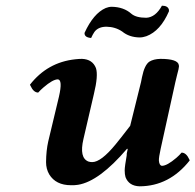

<svg xmlns="http://www.w3.org/2000/svg" viewBox="-20 -652 694 682"><path d="M500 -588.9Q532.7 -590.8 555.2 -631.8Q576.7 -631.8 580.1 -617.2Q580.6 -614.3 580.1 -611.8Q549.8 -542 500 -523.4Q487.3 -519 476.1 -519Q439 -519.5 414.1 -540Q389.6 -556.6 358.4 -557.1Q329.1 -557.1 315.4 -538.6Q309.1 -529.3 303.7 -517.1Q279.3 -519 280.3 -535.2Q312 -604.5 355.5 -623.5Q366.7 -627.9 376.5 -627.9Q419.4 -627.4 446.8 -603Q463.4 -588.9 500 -588.9ZM431.2 -106.9Q431.2 -106.9 428.7 -99.6Q429.7 -105.5 433.6 -122.1L431.6 -124Q332.5 -7.8 257.3 4.4Q245.1 6.3 232.4 5.9Q178.2 5.9 154.8 -32.7Q143.6 -51.8 143.6 -76.2Q144 -117.2 151.4 -149.9L189.5 -309.1Q203.1 -368.7 185.5 -370.1Q167.5 -370.1 134.3 -341.3Q123.5 -332 115.7 -323.2Q99.1 -323.2 87.9 -348.1Q86.9 -350.1 86.4 -351.1Q148.4 -430.7 247.1 -441.4Q259.8 -442.9 271.5 -442.9Q308.6 -441.4 320.8 -410.2Q329.6 -383.8 313.5 -317.9L276.4 -158.2Q260.7 -90.8 294.4 -78.1Q300.8 -76.2 307.6 -76.2Q338.9 -76.2 390.6 -139.2Q406.7 -158.7 442.4 -205.1L481 -360.8Q482.4 -366.7 484.4 -377.9Q493.2 -421.4 510.7 -433.1Q525.9 -442.4 549.8 -442.9Q611.8 -442.9 615.2 -420.9Q615.7 -418 615.7 -416Q615.7 -410.2 608.9 -385.3Q604.5 -368.7 603 -360.8L550.8 -124Q543.9 -92.8 544.4 -81.5Q545.9 -64 555.2 -63Q573.2 -63 606.4 -91.3Q617.2 -100.6 625 -109.9Q641.6 -109.9 652.8 -85Q653.8 -83 653.8 -82Q581.5 9.3 476.1 9.8Q438 8.8 425.8 -22.9Q422.9 -32.7 422.9 -46.9Q422.9 -60.1 431.2 -106.9Z"/></svg>

Font: Linux Libertine Capitals O
Style: Bold Italic Samll Caps
Weight: 400
Italic angle: -12°
Designer: Philipp H. Poll
Foundry: Philipp H. Poll
Version: Version 5.0.4